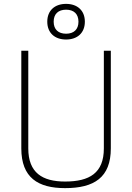

<svg xmlns="http://www.w3.org/2000/svg" viewBox="-20 -962 682 991"><path d="M126 -196V-700H90V-196C90 -45 176 9 316 9C466 9 552 -46 552 -196V-700H516V-196C516 -69 442 -25 316 -25C199 -25 126 -70 126 -196ZM418 -850C418 -908 379 -942 321 -942C263 -942 224 -908 224 -850C224 -792 263 -758 321 -758C379 -758 418 -792 418 -850ZM257 -850C257 -890 281 -912 321 -912C361 -912 385 -890 385 -850C385 -810 361 -788 321 -788C281 -788 257 -810 257 -850Z"/></svg>

Font: TitilliumText22L
Style: 1 wt
Weight: 100
Designer: Campivisivi
Foundry: Campivisivi
Version: 1.000